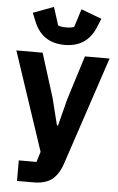

<svg xmlns="http://www.w3.org/2000/svg" viewBox="-64 -828 661 1071"><g transform="rotate(5 267.0 -292.5)"><path d="M100 -691 79 -742 194 -785 226 -684Q240 -677 271 -677Q302 -677 316 -684L348 -785L463 -742L442 -691Q395 -579 271 -579Q147 -579 100 -691ZM313 -280 390 -525H528L326 81Q305 143 268 171.5Q231 200 165 200H73V85H172L190 27L6 -525H153L230 -280L268 -128H274Z"/></g></svg>

Font: Aneliza
Style: Bold
Weight: 700
Designer: Mike Abbink, Paul van der Laan, Pieter van Rosmalen
Foundry: Bold Monday
Version: Version 3.0